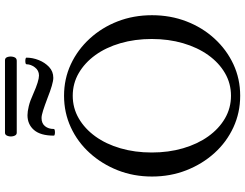

<svg xmlns="http://www.w3.org/2000/svg" viewBox="-124 -822 960 751"><g transform="rotate(-90 355.5 -447.0)"><path d="M356 13Q290 13 232.5 -13.5Q175 -40 132 -87.5Q89 -135 64.5 -197.5Q40 -260 40 -332Q40 -404 64.5 -466Q89 -528 132 -575.5Q175 -623 232.5 -649.5Q290 -676 356 -676Q422 -676 479 -649.5Q536 -623 579.5 -575.5Q623 -528 647 -466Q671 -404 671 -332Q671 -260 647 -197.5Q623 -135 579.5 -87.5Q536 -40 479 -13.5Q422 13 356 13ZM356 -23Q404 -23 444.5 -46.5Q485 -70 515 -112Q545 -154 561.5 -210.5Q578 -267 578 -333Q578 -399 561.5 -455.5Q545 -512 515 -553.5Q485 -595 444.5 -618.5Q404 -642 356 -642Q308 -642 267.5 -618.5Q227 -595 197 -553.5Q167 -512 150.5 -455.5Q134 -399 134 -333Q134 -267 150.5 -210.5Q167 -154 197 -112Q227 -70 267.5 -46.5Q308 -23 356 -23ZM426 -718Q404 -718 346 -741Q317 -752 298 -758Q279 -764 269 -764Q248 -764 237 -750.5Q226 -737 226 -716Q226 -713 219.5 -712Q213 -711 206.5 -712Q200 -713 200 -716Q200 -768 222 -793.5Q244 -819 280 -819Q294 -819 315 -814Q336 -809 362 -797Q389 -785 407 -779.5Q425 -774 435 -774Q455 -774 467 -790Q479 -806 479 -822Q479 -826 485.5 -827Q492 -828 498.5 -827Q505 -826 505 -823Q505 -799 495.5 -775Q486 -751 468.5 -734.5Q451 -718 426 -718ZM211 -861Q202 -861 198.5 -872.5Q195 -884 198.5 -895.5Q202 -907 211 -907H495Q505 -907 508 -895.5Q511 -884 507.5 -872.5Q504 -861 493 -861Z"/></g></svg>

Font: Junicode VF
Style: Regular
Weight: 400
Designer: Peter S. Baker
Version: Version 2.213